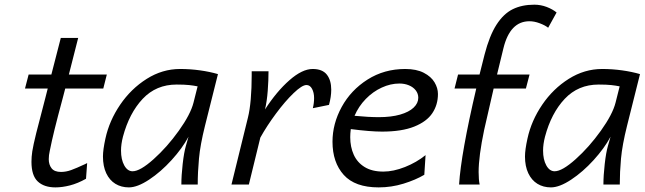

<svg xmlns="http://www.w3.org/2000/svg" viewBox="-20 -793 2771 825"><path d="M218.3 12.2Q169.4 12.2 142.3 -13.2Q115.2 -38.6 115.2 -97.7Q115.2 -119.1 118.7 -142.6Q122.6 -168 135.7 -221.2Q148.9 -274.4 174.8 -372.1L185.1 -412.6H87.4L103 -472.7H200.7L241.2 -629.9H315.9L275.9 -472.7H439L423.8 -412.6H260.3L249.5 -371.1Q227.1 -288.1 214.6 -237.3Q202.1 -186.5 193.8 -144.5Q189.5 -126 189.5 -108.9Q189.5 -85.4 201.7 -69.8Q213.9 -54.2 242.2 -54.2Q263.7 -54.2 285.9 -62.3Q308.1 -70.3 344.7 -87.4Q347.7 -89.4 354.5 -92.3L349.6 -24.9Q314 -4.9 280.5 3.7Q247.1 12.2 218.3 12.2Z M778.8 -166.5 790 -205.6Q763.7 -156.2 717.3 -105.2Q670.9 -54.2 620.6 -21Q570.3 12.2 533.7 12.2Q501 12.2 475.8 -3.2Q450.7 -18.6 436.5 -48.6Q422.4 -78.6 422.4 -120.6Q422.4 -149.4 433.1 -198.2Q449.7 -274.4 496.3 -343Q543 -411.6 610.4 -454.1Q677.7 -496.6 753.9 -496.6Q797.4 -496.6 839.4 -490.7Q881.3 -484.9 916.5 -474.6L860.8 -252.4Q840.3 -170.4 835 -111.8Q829.6 -53.2 829.6 0H759.3Q759.3 -38.6 764.9 -88.1Q770.5 -137.7 778.8 -166.5ZM738.8 -429.7Q650.9 -429.7 593 -368.2Q535.2 -306.6 508.3 -205.6Q500 -173.3 500 -146Q500 -107.4 513.9 -82.3Q527.8 -57.1 549.8 -57.1Q582 -57.1 639.9 -108.9Q697.8 -160.6 748.3 -231.2Q798.8 -301.8 811.5 -352.1L829.1 -421.9Q812.5 -425.3 792.7 -427.5Q772.9 -429.7 738.8 -429.7Z M974.6 0 1045.4 -288.1Q1053.2 -318.8 1057.4 -366.5Q1061.5 -414.1 1061.5 -469.2V-486.8H1133.8Q1133.8 -448.2 1130.4 -402.8Q1127 -357.4 1118.7 -322.8Q1168.9 -400.4 1223.9 -448.5Q1278.8 -496.6 1323.7 -496.6Q1365.2 -496.6 1384.3 -472.4Q1403.3 -448.2 1403.3 -407.7Q1403.3 -377 1393.6 -342.3L1324.2 -328.1Q1329.6 -349.6 1329.6 -371.6Q1329.6 -395 1320.8 -411.4Q1312 -427.7 1296.9 -427.7Q1277.8 -427.7 1241.5 -392.8Q1205.1 -357.9 1165.8 -304.9Q1126.5 -252 1098.6 -201.7L1049.3 0Z M1606.9 12.2Q1505.4 12.2 1457 -41.5Q1408.7 -95.2 1408.7 -184.1Q1408.7 -261.2 1448.2 -333.5Q1487.8 -405.8 1559.3 -451.2Q1630.9 -496.6 1721.2 -496.6Q1769.5 -496.6 1801 -480.2Q1832.5 -463.9 1847.2 -439.2Q1861.8 -414.6 1861.8 -389.2Q1861.8 -342.8 1837.6 -306.6Q1813.5 -270.5 1759.8 -249Q1706.1 -227.5 1621.6 -227.5Q1571.3 -227.5 1487.3 -238.3Q1484.9 -219.7 1484.9 -203.6Q1484.9 -161.6 1500 -128.2Q1515.1 -94.7 1546.9 -75.2Q1578.6 -55.7 1627 -55.7Q1670.4 -55.7 1720.2 -75.4Q1770 -95.2 1808.6 -126.5L1803.2 -42Q1766.1 -20 1714.1 -3.9Q1662.1 12.2 1606.9 12.2ZM1607.9 -289.6Q1660.6 -289.6 1699 -300.5Q1737.3 -311.5 1757.3 -330.6Q1777.3 -349.6 1777.3 -373Q1777.3 -390.6 1766.6 -404.5Q1755.9 -418.5 1737.3 -426.3Q1718.8 -434.1 1696.3 -434.1Q1658.2 -434.1 1620.4 -416.7Q1582.5 -399.4 1551.8 -367.9Q1521 -336.4 1503.4 -295.4Q1563.5 -289.6 1607.9 -289.6Z M1948.2 -472.7H2040.5L2062 -558.1Q2083 -639.6 2113.3 -686.8Q2143.6 -733.9 2183.1 -753.4Q2222.7 -772.9 2275.9 -772.9Q2303.2 -772.9 2328.9 -763.2Q2354.5 -753.4 2371.6 -739.3L2335.4 -673.8Q2321.8 -684.6 2298.8 -693.1Q2275.9 -701.7 2254.9 -701.7Q2171.4 -701.7 2143.1 -585.4L2115.7 -472.7H2255.4L2239.7 -412.6H2101.1L2060.5 -235.4Q2036.6 -121.6 2036.6 -53.7Q2036.6 -20.5 2041 0H1952.6Q1960.9 -133.3 2026.4 -412.6H1933.1Z M2592.3 -166.5 2603.5 -205.6Q2577.1 -156.2 2530.8 -105.2Q2484.4 -54.2 2434.1 -21Q2383.8 12.2 2347.2 12.2Q2314.5 12.2 2289.3 -3.2Q2264.2 -18.6 2250 -48.6Q2235.8 -78.6 2235.8 -120.6Q2235.8 -149.4 2246.6 -198.2Q2263.2 -274.4 2309.8 -343Q2356.4 -411.6 2423.8 -454.1Q2491.2 -496.6 2567.4 -496.6Q2610.8 -496.6 2652.8 -490.7Q2694.8 -484.9 2730 -474.6L2674.3 -252.4Q2653.8 -170.4 2648.4 -111.8Q2643.1 -53.2 2643.1 0H2572.8Q2572.8 -38.6 2578.4 -88.1Q2584 -137.7 2592.3 -166.5ZM2552.2 -429.7Q2464.4 -429.7 2406.5 -368.2Q2348.6 -306.6 2321.8 -205.6Q2313.5 -173.3 2313.5 -146Q2313.5 -107.4 2327.4 -82.3Q2341.3 -57.1 2363.3 -57.1Q2395.5 -57.1 2453.4 -108.9Q2511.2 -160.6 2561.8 -231.2Q2612.3 -301.8 2625 -352.1L2642.6 -421.9Q2626 -425.3 2606.2 -427.5Q2586.4 -429.7 2552.2 -429.7Z"/></svg>

Font: Lesson One Light
Style: Italic
Weight: 300
Italic angle: -14°
Designer: But Ko, Victor Gaultney, Annie Olsen, Julie Remington, Don Collingsworth, Eric Hays, Becca Hirsbrunner
Version: Version 1.100